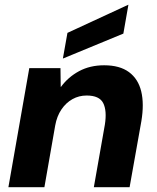

<svg xmlns="http://www.w3.org/2000/svg" viewBox="-20 -780 655 800"><path d="M15 0 102 -496H232L233 -418H234Q264 -459 309.5 -483.5Q355 -508 414 -508Q479 -508 517.5 -479.5Q556 -451 568.5 -399Q581 -347 569 -275L520 0H371L417 -261Q426 -319 410 -350.5Q394 -382 341 -382Q309 -382 282 -367Q255 -352 236 -324Q217 -296 210 -257L165 0ZM242 -536 261 -643 514 -760H515L494 -640Z"/></svg>

Font: DM Sans 28pt Black
Style: Italic
Weight: 900
Italic angle: -10°
Version: Version 4.004;gftools[0.9.30]